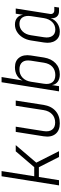

<svg xmlns="http://www.w3.org/2000/svg" viewBox="810 -1580 780 2440"><g transform="rotate(-90 1200.0 -360.0)"><path d="M64 0 180 -730H246L180 -315H296L497 -550H576L353 -289L499 0H425L295 -256H171L130 0Z M853 10Q761 10 717 -45.5Q673 -101 688 -196L744 -550H810L754 -196Q743 -127 772 -88Q801 -49 863 -49Q926 -49 968 -88Q1010 -127 1021 -196L1076 -550H1142L1087 -196Q1071 -98 1010 -44Q949 10 853 10Z M1475 10Q1417 10 1381 -16.5Q1345 -43 1339 -90L1325 0H1259L1375 -730H1441L1416 -576L1397 -462Q1417 -508 1461 -534Q1505 -560 1566 -560Q1648 -560 1688.5 -505Q1729 -450 1715 -358L1689 -191Q1673 -97 1616.5 -43.5Q1560 10 1475 10ZM1466 -47Q1529 -47 1570 -83.5Q1611 -120 1623 -191L1649 -358Q1660 -429 1630.5 -466Q1601 -503 1538 -503Q1475 -503 1433.5 -464Q1392 -425 1381 -356L1356 -193Q1345 -124 1374 -85.5Q1403 -47 1466 -47Z M2017 10Q1942 10 1904 -46Q1866 -102 1880 -191L1906 -358Q1916 -418 1945 -463.5Q1974 -509 2016 -534.5Q2058 -560 2108 -560Q2161 -560 2194 -532Q2227 -504 2232 -457L2246 -550H2312L2243 -114Q2239 -90 2252 -75Q2265 -60 2288 -60H2333L2324 0H2277Q2230 0 2206.5 -30.5Q2183 -61 2190 -108Q2171 -54 2124.5 -22Q2078 10 2017 10ZM2044 -47Q2101 -47 2140 -86.5Q2179 -126 2190 -193L2215 -356Q2225 -424 2199 -463.5Q2173 -503 2117 -503Q2061 -503 2021.5 -463.5Q1982 -424 1972 -356L1947 -193Q1936 -126 1962.5 -86.5Q1989 -47 2044 -47Z"/></g></svg>

Font: JetBrains Mono NL ExtraLight
Style: Italic
Weight: 200
Italic angle: -9°
Monospace: yes
Designer: Philipp Nurullin, Konstantin Bulenkov
Foundry: JetBrains
Version: Version 2.305; ttfautohint (v1.8.4.7-5d5b)